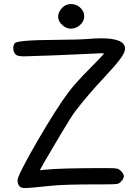

<svg xmlns="http://www.w3.org/2000/svg" viewBox="-20 -953 697 968"><path d="M273.4 -874Q275.4 -895.5 294.9 -915Q312.5 -932.6 337.9 -932.6H338.9Q363.3 -932.6 382.8 -916Q404.3 -896.5 404.3 -874V-867.2Q403.3 -844.7 382.8 -826.2Q365.2 -809.6 338.9 -808.6Q337.9 -808.6 335.9 -808.6Q314.5 -808.6 294.9 -826.2Q273.4 -844.7 273.4 -867.2ZM589.8 -37.1Q580.1 -26.4 567.4 -25.4Q554.7 -23.4 499 -23.4H464.8Q305.7 -23.4 239.3 -16.6Q130.9 -4.9 105.5 -4.9Q68.4 -4.9 68.4 -43.9Q68.4 -68.4 167 -239.3Q266.6 -410.2 326.2 -489.3Q364.3 -539.1 436.5 -611.3Q497.1 -672.9 504.9 -682.6Q501 -684.6 487.3 -684.6Q476.6 -684.6 468.8 -683.6Q461.9 -683.6 425.8 -681.6Q389.6 -679.7 340.8 -677.7Q292 -675.8 249 -673.8Q119.1 -668.9 101.6 -668.9Q68.4 -668.9 59.6 -677.7Q46.9 -690.4 46.9 -710.9Q46.9 -723.6 53.7 -734.4Q63.5 -751 258.8 -752Q381.8 -752.9 426.8 -756.8Q461.9 -759.8 490.2 -759.8Q610.4 -759.8 610.4 -708Q610.4 -688.5 587.9 -658.2Q566.4 -627.9 509.8 -567.4Q420.9 -472.7 358.4 -390.6Q340.8 -367.2 288.1 -279.3Q233.4 -186.5 205.1 -138.7L180.7 -94.7L210 -97.7Q281.2 -105.5 512.7 -105.5Q556.6 -105.5 567.4 -103.5Q579.1 -101.6 589.8 -90.8Q603.5 -78.1 604.5 -64.5Q603.5 -50.8 589.8 -37.1Z"/></svg>

Font: sage sans
Style: Regular
Weight: 400
Version: Version 001.032